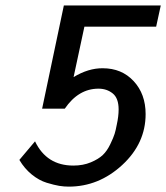

<svg xmlns="http://www.w3.org/2000/svg" viewBox="-20 -675 616 712"><path d="M51.8 -82 109.9 -150.9Q152.8 -61 252 -61Q288.1 -61 316.7 -73Q345.2 -85 361.1 -100.1Q377 -115.2 388.9 -140.1Q400.9 -165 405 -178.5Q409.2 -191.9 413.1 -212.9Q419.9 -243.7 419.9 -269Q419.9 -311 397.9 -328.6Q376 -346.2 345.2 -346.2Q271 -346.2 220.2 -272H136.2L216.8 -654.8H576.2L559.1 -576.2H293L252.9 -389.2Q308.1 -422.4 360.8 -421.9Q431.6 -421.9 475.8 -374Q520 -326.2 520 -252Q520 -143.1 433.1 -63Q346.2 17.1 234.9 17.1Q217.8 17.1 199.5 14.2Q181.2 11.2 153.1 2.7Q125 -5.9 97.9 -27.8Q70.8 -49.8 51.8 -82Z"/></svg>

Font: CMU Bright
Style: SemiBoldOblique
Weight: 600
Italic angle: -12°
Version: Version 0.7.0